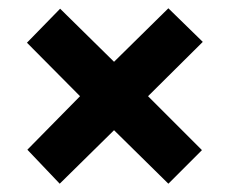

<svg xmlns="http://www.w3.org/2000/svg" viewBox="-20 -585 553 463"><path d="M386 -565 469 -484 337 -353 467 -223 386 -142 255 -271 124 -142 46 -224 173 -353 45 -482 125 -564 255 -436Z"/></svg>

Font: Noto Sans Armenian Condensed ExtraBold
Style: Regular
Weight: 800
Width: 3
Designer: Monotype Design Team
Foundry: Monotype Imaging Inc.
Version: Version 2.008; ttfautohint (v1.8.4.7-5d5b)